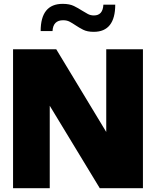

<svg xmlns="http://www.w3.org/2000/svg" viewBox="-20 -992 822 1012"><path d="M733.4 0H505.9L242.2 -434.6V0H48.8V-732.4H276.4L540 -296.4V-732.4H733.4ZM587.4 -967.3Q587.4 -896.5 559.1 -860.4Q530.8 -824.2 474.1 -824.2Q439.9 -824.2 418 -835.4Q396 -846.7 377.9 -858.9Q362.8 -869.1 347.9 -877.2Q333 -885.3 313 -885.3Q259.8 -885.3 256.8 -828.1H194.3Q194.3 -971.7 310.5 -971.7Q346.7 -971.7 369.9 -960.2Q393.1 -948.7 412.6 -936Q428.2 -926.3 442.6 -918.5Q457 -910.6 475.1 -910.6Q522 -910.6 524.9 -967.3Z"/></svg>

Font: Kumbh Sans Black
Style: Regular
Weight: 900
Version: Version 1.005